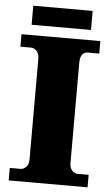

<svg xmlns="http://www.w3.org/2000/svg" viewBox="-58 -896 542 934"><g transform="rotate(5 213.0 -428.5)"><path d="M21 0V-61H74Q88 -61 100.5 -73.5Q113 -86 113 -108V-600Q113 -627 100.5 -640Q88 -653 74 -653H21V-714H406V-653H351Q313 -653 313 -599V-110Q313 -88 324.5 -74.5Q336 -61 351 -61H406V0ZM66 -764V-857H356V-764Z"/></g></svg>

Font: Noto Serif Telugu Black
Style: Regular
Weight: 900
Designer: Jelle Bosma - Monotype Design Team
Foundry: Monotype Imaging Inc.
Version: Version 2.005; ttfautohint (v1.8.4.7-5d5b)